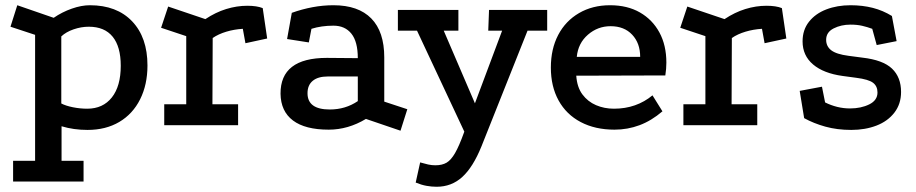

<svg xmlns="http://www.w3.org/2000/svg" viewBox="-20 -478 3497 733"><path d="M30 215V136H114V-345L20 -376L46 -458L185 -410Q217 -432 254 -445Q291 -458 323 -458Q426 -458 484.5 -396.5Q543 -335 543 -228Q543 -155 515 -99Q487 -43 435.5 -12.5Q384 18 314 18Q261 18 215 4V136H299V215ZM313 -63Q373 -63 407 -106Q441 -149 441 -227Q441 -300 410 -338Q379 -376 319 -376Q290 -376 261 -366Q232 -356 214 -339V-83Q231 -74 258.5 -68.5Q286 -63 313 -63Z M764 -405Q803 -431 843.5 -443.5Q884 -456 924 -456Q961 -456 983 -447L1000 -331L917 -313L907 -368Q874 -366 844 -357Q814 -348 792 -333L791 -80H889V0H607V-80H691V-340L595 -372L622 -453Z M1377 -24Q1309 17 1235 17Q1145 17 1098.5 -18Q1052 -53 1051 -120Q1050 -257 1228 -257L1346 -256Q1346 -319 1321.5 -349.5Q1297 -380 1253 -380Q1230 -380 1209 -377Q1188 -374 1169 -368L1159 -316L1076 -329L1094 -429Q1133 -443 1173 -450.5Q1213 -458 1253 -458Q1348 -458 1397.5 -407.5Q1447 -357 1447 -259V-90L1535 -61L1509 21ZM1231 -186Q1194 -186 1174 -169.5Q1154 -153 1154 -122Q1154 -60 1239 -60Q1299 -60 1346 -92V-186Z M1647 235Q1628 235 1608.5 231.5Q1589 228 1567 219L1584 142Q1601 147 1614.5 150Q1628 153 1642 153Q1668 153 1685 143Q1702 133 1717.5 106Q1733 79 1751 29L1897 -361H1844L1847 -440H2069V-361H1994L1818 81Q1786 160 1745 197.5Q1704 235 1647 235ZM1773 68 1572 -361H1499V-440H1730V-361H1674L1817 -28Z M2509 -53Q2467 -17 2421.5 0Q2376 17 2326 17Q2252 17 2197 -12Q2142 -41 2112.5 -94.5Q2083 -148 2083 -220Q2083 -291 2111 -344.5Q2139 -398 2190.5 -428Q2242 -458 2309 -458Q2375 -458 2423 -430.5Q2471 -403 2497.5 -354Q2524 -305 2524 -239Q2524 -228 2523 -215Q2522 -202 2520 -190L2180 -189Q2183 -145 2203.5 -117.5Q2224 -90 2255.5 -76.5Q2287 -63 2324 -63Q2367 -63 2404 -76Q2441 -89 2471 -114ZM2424 -261Q2424 -313 2393.5 -345.5Q2363 -378 2311 -378Q2262 -378 2224.5 -345.5Q2187 -313 2182 -261Z M2746 -405Q2785 -431 2825.5 -443.5Q2866 -456 2906 -456Q2943 -456 2965 -447L2982 -331L2899 -313L2889 -368Q2856 -366 2826 -357Q2796 -348 2774 -333L2773 -80H2871V0H2589V-80H2673V-340L2577 -372L2604 -453Z M3310 -368Q3291 -375 3271.5 -379.5Q3252 -384 3227 -384Q3191 -384 3162.5 -369.5Q3134 -355 3134 -326Q3134 -301 3153.5 -286Q3173 -271 3219 -265L3272 -258Q3351 -249 3385.5 -216Q3420 -183 3420 -127Q3420 -81 3394.5 -48Q3369 -15 3326 1.5Q3283 18 3230 18Q3176 18 3131 5.5Q3086 -7 3050 -27L3033 -131L3118 -147L3130 -87Q3152 -76 3176 -70Q3200 -64 3225 -64Q3267 -64 3298.5 -79.5Q3330 -95 3330 -125Q3330 -149 3313 -162Q3296 -175 3249 -181L3197 -188Q3124 -198 3084 -232Q3044 -266 3044 -320Q3044 -364 3068.5 -395Q3093 -426 3134.5 -442Q3176 -458 3227 -458Q3273 -458 3312 -448Q3351 -438 3385 -417L3403 -321L3327 -306Z"/></svg>

Font: Podkova SemiBold
Style: Regular
Weight: 600
Designer: Ilya Yudin
Foundry: Cyreal (www.cyreal.org)
Version: Version 2.103